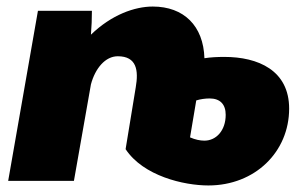

<svg xmlns="http://www.w3.org/2000/svg" viewBox="-20 -553 935 587"><path d="M617 14C760 14 864 -89 864 -221C864 -338 769 -379 666 -379C645 -379 624 -378 605 -375C602 -474 542 -533 447 -533C392 -533 321 -508 258 -447C260 -472 261 -495 261 -520H96L5 0H206L258 -295C271 -344 302 -381 340 -381C398 -381 404 -338 395 -286L364 -97C418 -15 542 14 617 14ZM561 -133 580 -246C593 -250 608 -252 621 -252C653 -252 670 -234 670 -202C670 -154 641 -123 605 -123C592 -123 577 -126 561 -133Z"/></svg>

Font: Fixel Display 20240404 Black
Style: Italic
Weight: 900
Italic angle: -10°
Designer: AlfaBravo + MacPaw
Foundry: Kyrylo Tkachov, Marchela Mozhyna, Serhii Makarenko, Maria Weinstein, Zakhar Kryvoshyya
Version: Version 1.211;Glyphs 3.2 (3225)